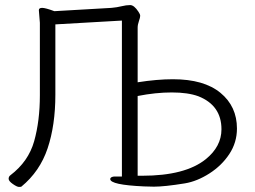

<svg xmlns="http://www.w3.org/2000/svg" viewBox="-20 -728 1003 756"><path d="M522 -404Q598 -416 661 -416Q783 -416 848 -362.5Q913 -309 913 -222Q913 -167 883 -121.5Q853 -76 804.5 -45Q756 -14 708 -6Q628 7 586 7L547 6Q414 0 414 -23Q414 -31 429 -33H460V-647L198 -632V-355Q198 -235 167.5 -144Q137 -53 64 7Q62 8 54.5 8Q47 8 30.5 -3.5Q14 -15 14 -24Q14 -33 21 -38Q92 -92 114.5 -172Q137 -252 137 -353V-638L133 -688Q133 -697 146 -697Q159 -697 194 -684L419 -697Q441 -699 459 -703.5Q477 -708 492.5 -708Q508 -708 525 -682Q532 -672 532 -665.5Q532 -659 527 -645Q522 -631 522 -619ZM429 -33ZM761 -349Q720 -364 656.5 -364Q593 -364 522 -350V-36H540Q709 -36 790 -101Q852 -151 852 -219Q852 -313 761 -349Z"/></svg>

Font: LXGW WenKai Light
Style: Regular
Weight: 300
Designer: LXGW / Fontworks Inc.
Foundry: LXGW / Fontworks Inc.
Version: Version 1.501; October 10, 2024